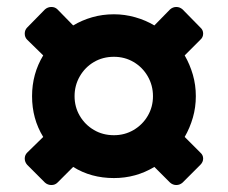

<svg xmlns="http://www.w3.org/2000/svg" viewBox="-20 -576 653 551"><path d="M109 -52 58 -103Q51 -111 51 -121Q51 -131 58 -138L104 -183Q72 -235 72 -300Q72 -364 104 -417L58 -462Q51 -469 51 -479.5Q51 -490 58 -497L109 -549Q117 -556 127.5 -556Q138 -556 145 -549L190 -503Q215 -518 244.5 -526.5Q274 -535 307 -535Q338 -535 368 -526.5Q398 -518 423 -503L468 -549Q476 -556 486 -556Q496 -556 504 -549L555 -497Q563 -490 563 -479.5Q563 -469 555 -462L510 -417Q525 -391 533.5 -361.5Q542 -332 542 -300Q542 -268 533.5 -238.5Q525 -209 510 -183L555 -138Q563 -131 563 -121Q563 -111 555 -103L504 -52Q496 -45 486 -45Q476 -45 468 -52L423 -97Q370 -65 307 -65Q241 -65 190 -97L145 -52Q138 -45 127.5 -45Q117 -45 109 -52ZM307 -188Q338 -188 363.5 -203Q389 -218 404 -243.5Q419 -269 419 -300Q419 -331 404 -357Q389 -383 363.5 -398Q338 -413 307 -413Q275 -413 249.5 -398Q224 -383 209 -357Q194 -331 194 -300Q194 -269 209 -243.5Q224 -218 249.5 -203Q275 -188 307 -188Z"/></svg>

Font: DVN-Rubik
Style: Bold
Weight: 700
Designer: Hubert and Fischer
Foundry: Hubert & Fischer
Version: Version 2.102